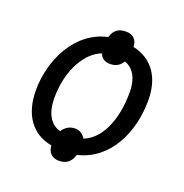

<svg xmlns="http://www.w3.org/2000/svg" viewBox="-118 -695 819 855"><g transform="rotate(20 291.5 -267.5)"><path d="M251 54C284 54 307 39 318 2C464 -32 534 -182 534 -335C534 -439 487 -515 391 -536C390 -569 370 -589 338 -589C303 -589 281 -576 270 -539C121 -507 48 -347 48 -207C48 -94 100 -16 197 1C198 33 218 54 251 54ZM212 -72C163 -84 137 -133 137 -202C137 -345 204 -439 269 -461C276 -440 293 -429 318 -429C343 -429 362 -438 377 -462C422 -447 444 -401 444 -341C444 -202 395 -104 320 -76C312 -92 295 -106 272 -106C247 -106 227 -95 212 -72Z"/></g></svg>

Font: BC Sans
Style: Italic
Weight: 400
Italic angle: -12°
Designer: Monotype Design Team
Designer: Province of B.C.
Foundry: Monotype Imaging Inc.
Version: Version 2.000;GOOG;noto-source:20170915:90ef993387c0